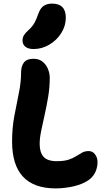

<svg xmlns="http://www.w3.org/2000/svg" viewBox="-20 -1036 580 1065"><path d="M289 9Q47 9 47 -251Q47 -326 59.5 -392.5Q72 -459 84.5 -519.5Q97 -580 97 -635Q97 -668 112.5 -689Q128 -710 166 -710Q196 -710 216 -694Q236 -678 246 -653.5Q256 -629 256 -604Q256 -553 247.5 -501Q239 -449 228 -400.5Q217 -352 208.5 -310.5Q200 -269 200 -238Q200 -191 221.5 -166.5Q243 -142 295 -142Q336 -142 361 -150.5Q386 -159 403 -170Q420 -181 435.5 -189.5Q451 -198 472 -198Q494 -198 507.5 -179.5Q521 -161 521 -137Q521 -110 510.5 -85Q500 -60 477 -41Q442 -15 390.5 -3Q339 9 289 9ZM167 -764Q136 -764 120.5 -777Q105 -790 105 -811Q105 -828 113 -841Q121 -854 138 -869Q160 -889 171 -909Q182 -929 192 -958Q204 -992 223 -1004Q242 -1016 269 -1016Q345 -1016 345 -938Q345 -892 319.5 -852Q294 -812 253 -788Q212 -764 167 -764Z"/></svg>

Font: Shantell Sans Normal
Style: Bold
Weight: 700
Designer: Stephen Nixon, Anya Danilova, Shantell Martin
Foundry: Arrow Type
Version: Version 1.009;[a7da0bfa3]